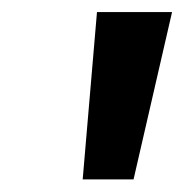

<svg xmlns="http://www.w3.org/2000/svg" viewBox="-20 -794 301 313"><path d="M114.8 -501.5 138.1 -774.3H260.5L197.7 -501.5Z"/></svg>

Font: Bitter Thin
Style: Italic
Weight: 100
Italic angle: -9°
Designer: Sol Matas, and Bitter project Authors
Foundry: Sol Matas
Version: Version 2.002